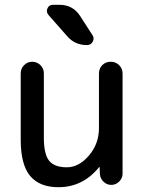

<svg xmlns="http://www.w3.org/2000/svg" viewBox="-20 -780 608 810"><path d="M230.5 -759.8Q288.1 -759.8 318.4 -711.9L370.1 -631.8Q378.9 -618.2 371.1 -604Q363.3 -589.8 346.7 -589.8Q295.9 -589.8 263.7 -627L184.6 -716.8Q173.8 -729.5 180.2 -744.6Q186.5 -759.8 204.1 -759.8ZM226.6 9.8Q146.5 9.8 106.9 -38.1Q67.4 -85.9 67.4 -190.4V-470.7Q67.4 -490.2 81.5 -504.9Q95.7 -519.5 115.7 -519.5Q135.7 -519.5 150.4 -505.4Q165 -491.2 165 -470.7V-200.2Q165 -128.9 187.5 -101.6Q210 -74.2 261.7 -74.2Q312.5 -74.2 355 -123.5Q397.5 -172.9 397.5 -240.2V-469.7Q397.5 -491.2 411.6 -505.4Q425.8 -519.5 446.8 -519.5Q467.8 -519.5 482.4 -505.4Q497.1 -491.2 497.1 -469.7V-46.9Q497.1 -28.3 482.9 -14.2Q468.8 0 449.2 0Q430.7 0 416.5 -13.7Q402.3 -27.3 401.4 -46.9L400.4 -74.2Q400.4 -75.2 399.4 -75.2Q398.4 -75.2 397.5 -74.2Q329.1 9.8 226.6 9.8Z"/></svg>

Font: Rounded Mgen+ 2p medium
Style: Regular
Weight: 500
Designer: [Source Han Sans]
Ryoko NISHIZUKA  (kana & ideographs); Paul D. Hunt (Latin, Greek & Cyrillic); Wenlong ZHANG  (bopomofo
Version: Version 1.059.20150602